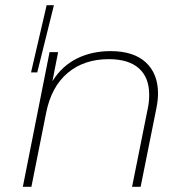

<svg xmlns="http://www.w3.org/2000/svg" viewBox="-20 -720 719 740"><path d="M159.8 -700H187.8L123.6 -441H99.6ZM589 -360Q589 -334 583 -304L522 0H489L550 -304Q555 -327 555 -355Q555 -421 515.5 -456.5Q476 -492 399 -492Q304 -492 241 -439Q178 -386 158 -286L101 0H68L171 -519H204L182 -407Q219 -466 276.5 -494.5Q334 -523 406 -523Q495 -523 542 -479.5Q589 -436 589 -360Z"/></svg>

Font: Montserrat Alternates ExLight
Style: Italic
Weight: 275
Italic angle: -11.3°
Designer: Julieta Ulanovsky
Foundry: Julieta Ulanovsky
Version: Version 7.200